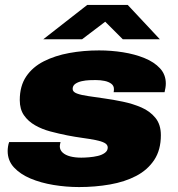

<svg xmlns="http://www.w3.org/2000/svg" viewBox="-20 -745 719 777"><path d="M300 12Q248 12 196.5 3.5Q145 -5 103.5 -22.5Q62 -40 36.5 -67.5Q11 -95 11 -134Q11 -142 12.5 -152Q14 -162 17 -170H225Q224 -166 223 -161.5Q222 -157 222 -153Q222 -138 233.5 -127.5Q245 -117 264.5 -112Q284 -107 309 -107Q322 -107 340.5 -108.5Q359 -110 376 -114Q393 -118 404.5 -126.5Q416 -135 416 -148Q416 -160 402.5 -167Q389 -174 365.5 -178.5Q342 -183 313 -187Q284 -191 253 -197Q218 -204 184 -213Q150 -222 122 -238Q94 -254 77 -278.5Q60 -303 60 -340Q60 -397 86 -435.5Q112 -474 157.5 -497Q203 -520 260.5 -530.5Q318 -541 381 -541Q430 -541 477.5 -533.5Q525 -526 564.5 -510Q604 -494 627.5 -468.5Q651 -443 651 -407Q651 -399 649.5 -389.5Q648 -380 646 -372H440Q441 -378 441 -380.5Q441 -383 441 -385Q441 -398 430.5 -406Q420 -414 403.5 -417.5Q387 -421 367 -421Q357 -421 342 -420.5Q327 -420 311 -416.5Q295 -413 284.5 -405.5Q274 -398 274 -385Q274 -373 291.5 -366.5Q309 -360 338 -356Q367 -352 400 -347Q437 -342 477.5 -333.5Q518 -325 552.5 -310Q587 -295 609 -268Q631 -241 631 -198Q631 -138 604 -97.5Q577 -57 531 -33Q485 -9 425 1.5Q365 12 300 12ZM155 -586 333 -725H497L627 -586H477L386 -677H432L312 -586Z"/></svg>

Font: Archivo SemiExpanded Black
Style: Italic
Weight: 900
Width: 6
Italic angle: -10°
Designer: Hector Gatti
Foundry: Omnibus-Type
Version: Version 2.001